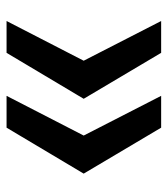

<svg xmlns="http://www.w3.org/2000/svg" viewBox="17 -586 511 585"><g transform="rotate(-90 272.5 -293.5)"><path d="M176 -58 36 -294 176 -529H273L152 -294L273 -58ZM404 -58 264 -294 404 -529H501L380 -294L501 -58Z"/></g></svg>

Font: Hubot Sans Medium
Style: Regular
Weight: 500
Designer: Deni Anggara
Foundry: GitHub, Inc., Subsidiary of Microsoft Corporation
Version: Version 2.000